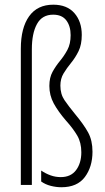

<svg xmlns="http://www.w3.org/2000/svg" viewBox="-20 -785 446 815"><path d="M327.1 -636.7Q327.1 -595.7 313.5 -567.9Q299.8 -540 281.7 -518.1Q263.7 -496.1 250 -473.6Q236.3 -451.2 236.3 -421.4Q236.3 -385.3 253.9 -359.6Q271.5 -334 297.9 -301.8Q335.4 -256.8 354 -222.9Q372.6 -189 372.6 -141.1Q372.6 -76.7 340.1 -33.4Q307.6 9.8 240.7 9.8Q218.3 9.8 195.3 3.9Q172.4 -2 154.8 -14.6V-61Q174.3 -47.9 195.1 -40.5Q215.8 -33.2 237.8 -33.2Q280.8 -33.2 303 -63Q325.2 -92.8 325.2 -138.7Q325.2 -179.7 307.9 -209.5Q290.5 -239.3 259.8 -273.4Q226.6 -312 208 -346.2Q189.5 -380.4 189.5 -420.4Q189.5 -455.6 203.1 -480.2Q216.8 -504.9 234.6 -526.4Q252.4 -547.9 266.1 -573.2Q279.8 -598.6 279.8 -635.7Q279.8 -674.3 261.5 -698.5Q243.2 -722.7 205.6 -722.7Q158.7 -722.7 137 -683.1Q115.2 -643.6 115.2 -575.7V0H68.4V-578.1Q68.4 -666.5 103.5 -715.8Q138.7 -765.1 206.1 -765.1Q264.6 -765.1 295.9 -729.2Q327.1 -693.4 327.1 -636.7Z"/></svg>

Font: Open Sans Condensed Light
Style: Regular
Weight: 300
Width: 3
Designer: Monotype Design Team
Foundry: Monotype Imaging Inc.
Version: Version 3.003; ttfautohint (v1.8.4)